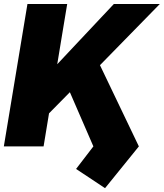

<svg xmlns="http://www.w3.org/2000/svg" viewBox="-23 -748 837 981"><path d="M-3.4 0 117.2 -727.5H320.3L294.4 -571.3L269.5 -419.9Q297.9 -450.2 326.2 -480.2Q354.5 -510.3 382.8 -540.5L558.6 -727.5H793.5L487.8 -415L686.5 0L513.7 213.4L365.7 115.2L454.1 0L334 -276.9L227.5 -168.9L199.7 0Z"/></svg>

Font: Inter Display Black
Style: Italic
Weight: 900
Italic angle: -9.39999°
Designer: Rasmus Andersson
Foundry: rsms
Version: Version 4.000;git-a52131595